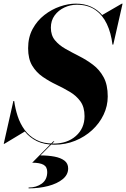

<svg xmlns="http://www.w3.org/2000/svg" viewBox="-44 -780 693 1055"><path d="M215.5 165Q215.5 136.5 194.8 125.2Q174 114 133 114L249 -3.5H255L178 74Q220.5 74 255 80.5Q289.5 87 310 102.5Q330.5 118 330.5 145.5Q330.5 180 300.5 204.5Q270.5 229 221 242Q171.5 255 113 255V250.5Q156 250.5 185.8 228.8Q215.5 207 215.5 165ZM-19.5 10H-23.5L29.5 -225H34Q39.5 -183.5 53 -142Q66.5 -100.5 91.2 -66.5Q116 -32.5 155 -11.8Q194 9 250 9Q326 9 373.2 -33Q420.5 -75 420.5 -141.5Q420.5 -191.5 398 -222.8Q375.5 -254 340.2 -275Q305 -296 265.5 -314.8Q226 -333.5 190.8 -357.8Q155.5 -382 133 -419.2Q110.5 -456.5 110.5 -515Q110.5 -575 135.2 -620.8Q160 -666.5 199.8 -697.5Q239.5 -728.5 285.2 -744.2Q331 -760 372.5 -760Q420 -760 456 -743.5Q492 -727 517.5 -697.5L625.5 -760H629.5L578.5 -535H574Q566.5 -599 543 -648.5Q519.5 -698 478.8 -726Q438 -754 378 -754Q342.5 -754 309.8 -738.8Q277 -723.5 256.2 -695.2Q235.5 -667 235.5 -628Q235.5 -586 258 -558.8Q280.5 -531.5 316 -511.5Q351.5 -491.5 391.5 -471.2Q431.5 -451 467.2 -424Q503 -397 525.5 -355.5Q548 -314 548 -250Q548 -197.5 525.2 -149.8Q502.5 -102 462.2 -65Q422 -28 369 -6.5Q316 15 255.5 15Q198 15 158.2 -4.8Q118.5 -24.5 92.5 -57.5Z"/></svg>

Font: Bodoni* 36pt
Style: Bold Italic
Weight: 700
Italic angle: -13°
Version: Version 2.3